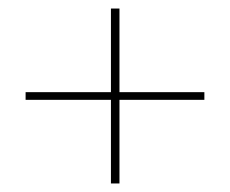

<svg xmlns="http://www.w3.org/2000/svg" viewBox="-20 -515 540 450"><path d="M240 -85V-495H260V-85ZM40 -281V-299H459V-281Z"/></svg>

Font: DM Sans 28pt Thin
Style: Regular
Weight: 250
Version: Version 4.004;gftools[0.9.30]